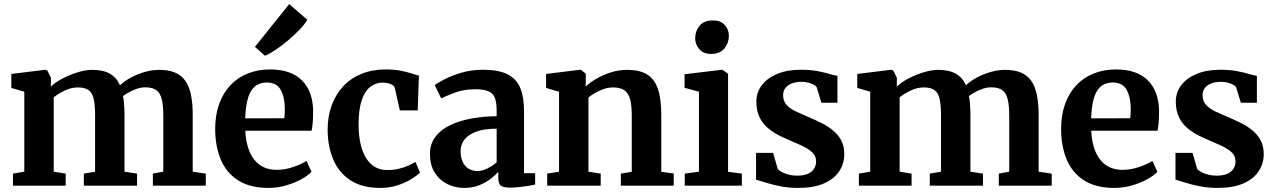

<svg xmlns="http://www.w3.org/2000/svg" viewBox="-20 -909 6244 940"><path d="M43.5 0V-59L99 -68.5V-460L35.5 -478.5V-547L202 -567.5L212 -563.5L229.5 -528L229 -484.5Q251 -506.5 287.2 -525.2Q323.5 -544 362 -555.5Q400.5 -567 430.5 -567Q484.5 -567 517.5 -548.5Q550.5 -530 567.5 -491.5Q588.5 -511.5 619.5 -528.5Q650.5 -545.5 687.2 -556.2Q724 -567 760 -567Q805 -567 836.2 -554Q867.5 -541 886.8 -514.2Q906 -487.5 914.8 -445.5Q923.5 -403.5 923.5 -345V-68.5L987.5 -59V0H728.5V-59L779.5 -68.5V-341Q779.5 -391 772.2 -422Q765 -453 746 -467.2Q727 -481.5 691.5 -481.5Q671.5 -481.5 651.2 -474.8Q631 -468 613 -458.2Q595 -448.5 582 -438.5Q585 -425 586.5 -410Q588 -395 588.8 -378.8Q589.5 -362.5 589.5 -344.5V-68.5L651 -59V0H390.5V-59L445.5 -68.5V-344Q445.5 -393.5 439 -423.5Q432.5 -453.5 414.5 -467.2Q396.5 -481 361.5 -481Q328 -481 296 -465.2Q264 -449.5 243 -432.5V-68.5L301.5 -59V0Z M1294.5 11Q1203.5 11 1145.8 -26Q1088 -63 1060.8 -128.2Q1033.5 -193.5 1033.5 -278Q1033.5 -346 1053 -400Q1072.5 -454 1108 -491.8Q1143.5 -529.5 1193 -549.2Q1242.5 -569 1302.5 -569Q1404 -569 1457.5 -516.2Q1511 -463.5 1513 -368Q1513 -335.5 1511.2 -311.2Q1509.5 -287 1505.5 -269H1181Q1183 -224.5 1193.8 -189Q1204.5 -153.5 1223.8 -128.5Q1243 -103.5 1270.8 -90.5Q1298.5 -77.5 1335 -77.5Q1375.5 -77.5 1416.8 -91.8Q1458 -106 1480.5 -121.5L1505 -67.5Q1489 -50.5 1456.5 -32.2Q1424 -14 1381.8 -1.5Q1339.5 11 1294.5 11ZM1180.5 -329.5 1372 -330Q1373 -340 1373.8 -351Q1374.5 -362 1374.5 -372.5Q1374.5 -432 1354.8 -468.5Q1335 -505 1286.5 -505Q1264.5 -505 1246 -497Q1227.5 -489 1213.2 -469.8Q1199 -450.5 1190.8 -416.2Q1182.5 -382 1180.5 -329.5ZM1277 -636.5 1228 -679.5 1396 -889 1484.5 -812Q1472.5 -791 1447.2 -764.5Q1422 -738 1391 -711.8Q1360 -685.5 1330 -665.5Q1300 -645.5 1278.5 -636.5Z M1841.5 11Q1753 11 1696.2 -26Q1639.5 -63 1612 -127.2Q1584.5 -191.5 1584 -273Q1584 -338 1603.5 -392.2Q1623 -446.5 1660 -486.2Q1697 -526 1749.8 -547.5Q1802.5 -569 1868.5 -569Q1910 -569 1940.8 -563Q1971.5 -557 1993.8 -549.8Q2016 -542.5 2031 -539L2025 -368.5H1937.5L1913 -478.5Q1911 -487.5 1901.2 -493.2Q1891.5 -499 1878.8 -501.8Q1866 -504.5 1854 -504.5Q1819.5 -504.5 1793 -484Q1766.5 -463.5 1751.2 -419.2Q1736 -375 1735.5 -302.5Q1735.5 -246 1745.5 -203.5Q1755.5 -161 1773.8 -132.8Q1792 -104.5 1817.8 -90.5Q1843.5 -76.5 1874 -76.5Q1905 -76.5 1930.5 -82.2Q1956 -88 1977 -97.2Q1998 -106.5 2013.5 -116.5L2036.5 -64.5Q2022.5 -50 1994 -32.2Q1965.5 -14.5 1926.5 -1.8Q1887.5 11 1841.5 11Z M2253 11Q2208 11 2169.8 -8Q2131.5 -27 2108.2 -64.2Q2085 -101.5 2085 -156Q2085 -203 2110.5 -237.8Q2136 -272.5 2181 -294.8Q2226 -317 2285 -328.2Q2344 -339.5 2411.5 -340V-366Q2411.5 -404.5 2403.5 -427.8Q2395.5 -451 2373 -461.5Q2350.5 -472 2307.5 -472Q2250 -472 2207 -455.5Q2164 -439 2140 -427.5L2108.5 -492Q2120.5 -502 2154.8 -520Q2189 -538 2238.2 -552.8Q2287.5 -567.5 2344.5 -567.5Q2420.5 -567.5 2464.2 -545.5Q2508 -523.5 2526.8 -479Q2545.5 -434.5 2545.5 -365.5V-61H2600V-5.5Q2588.5 -2.5 2567 1Q2545.5 4.5 2521.2 7Q2497 9.5 2477 9.5Q2443.5 9.5 2431.5 -0.2Q2419.5 -10 2419.5 -41V-67.5Q2407 -53 2383.5 -34.5Q2360 -16 2327.2 -2.5Q2294.5 11 2253 11ZM2318 -71.5Q2339.5 -71.5 2366 -84.2Q2392.5 -97 2411.5 -114.5V-279Q2349.5 -279 2310.2 -264Q2271 -249 2253 -224.5Q2235 -200 2235 -170.5Q2235 -138 2245.5 -116Q2256 -94 2274.8 -82.8Q2293.5 -71.5 2318 -71.5Z M2717 -68.5V-460L2653.5 -478.5V-547L2820 -567.5H2823.5L2848 -548V-509.5L2847 -485.5Q2868 -505 2900.2 -523.8Q2932.5 -542.5 2971 -554.8Q3009.5 -567 3050.5 -567Q3111 -567 3147.5 -544.8Q3184 -522.5 3200.8 -474.2Q3217.5 -426 3217.5 -347V-68L3278.5 -59.5V0H3019.5V-59L3073 -68V-344Q3073 -393.5 3064.8 -423.5Q3056.5 -453.5 3036.5 -467.2Q3016.5 -481 2981.5 -481Q2958 -481 2935.8 -473.2Q2913.5 -465.5 2894.2 -454.2Q2875 -443 2861 -432V-68.5L2921 -59V0H2659V-59Z M3332.5 0V-59L3402 -68.5V-460L3331.5 -479V-545.5L3515 -567.5H3517L3544.5 -548V-68L3612 -59V0ZM3461 -645Q3423 -645 3403.2 -668.8Q3383.5 -692.5 3383.5 -721.5Q3383.5 -757 3405 -783Q3426.5 -809 3469.5 -809H3470.5Q3508.5 -809 3528.5 -786.5Q3548.5 -764 3548.5 -734.5Q3548.5 -699 3526.8 -672Q3505 -645 3462 -645Z M3888 11Q3841 11 3800.8 3Q3760.5 -5 3729.8 -14.8Q3699 -24.5 3681.5 -29.5V-160.5H3765L3787.5 -82.5Q3792.5 -74.5 3807.2 -66.8Q3822 -59 3841.8 -54Q3861.5 -49 3881.5 -49Q3914.5 -49 3935 -58Q3955.5 -67 3965.5 -83Q3975.5 -99 3975.5 -119Q3975.5 -146 3955.5 -164.2Q3935.5 -182.5 3900.5 -198.2Q3865.5 -214 3820 -233.5Q3776.5 -252.5 3745.8 -276.8Q3715 -301 3699 -334Q3683 -367 3683 -411.5Q3683 -457 3709.8 -492Q3736.5 -527 3785.2 -547.2Q3834 -567.5 3899.5 -567.5Q3948 -567.5 3982.8 -560.8Q4017.5 -554 4041.2 -547Q4065 -540 4080 -537.5V-406H4001.5L3978.5 -481.5Q3974.5 -488.5 3963.5 -494.5Q3952.5 -500.5 3937 -504.5Q3921.5 -508.5 3903.5 -508.5Q3876 -508.5 3855.8 -500.2Q3835.5 -492 3824.8 -477.5Q3814 -463 3814 -443Q3814 -413 3832.2 -394Q3850.5 -375 3879.8 -361.8Q3909 -348.5 3941.5 -334.5Q3973.5 -321 4004.2 -305.5Q4035 -290 4059.5 -269.5Q4084 -249 4098.8 -221.2Q4113.5 -193.5 4113.5 -155Q4113.5 -108.5 4088.8 -70.8Q4064 -33 4014 -11Q3964 11 3888 11Z M4185 0V-59L4240.5 -68.5V-460L4177 -478.5V-547L4343.5 -567.5L4353.5 -563.5L4371 -528L4370.5 -484.5Q4392.5 -506.5 4428.8 -525.2Q4465 -544 4503.5 -555.5Q4542 -567 4572 -567Q4626 -567 4659 -548.5Q4692 -530 4709 -491.5Q4730 -511.5 4761 -528.5Q4792 -545.5 4828.8 -556.2Q4865.5 -567 4901.5 -567Q4946.5 -567 4977.8 -554Q5009 -541 5028.2 -514.2Q5047.5 -487.5 5056.2 -445.5Q5065 -403.5 5065 -345V-68.5L5129 -59V0H4870V-59L4921 -68.5V-341Q4921 -391 4913.8 -422Q4906.5 -453 4887.5 -467.2Q4868.5 -481.5 4833 -481.5Q4813 -481.5 4792.8 -474.8Q4772.5 -468 4754.5 -458.2Q4736.5 -448.5 4723.5 -438.5Q4726.5 -425 4728 -410Q4729.5 -395 4730.2 -378.8Q4731 -362.5 4731 -344.5V-68.5L4792.5 -59V0H4532V-59L4587 -68.5V-344Q4587 -393.5 4580.5 -423.5Q4574 -453.5 4556 -467.2Q4538 -481 4503 -481Q4469.5 -481 4437.5 -465.2Q4405.5 -449.5 4384.5 -432.5V-68.5L4443 -59V0Z M5436 11Q5345 11 5287.2 -26Q5229.5 -63 5202.2 -128.2Q5175 -193.5 5175 -278Q5175 -346 5194.5 -400Q5214 -454 5249.5 -491.8Q5285 -529.5 5334.5 -549.2Q5384 -569 5444 -569Q5545.5 -569 5599 -516.2Q5652.5 -463.5 5654.5 -368Q5654.5 -335.5 5652.8 -311.2Q5651 -287 5647 -269H5322.5Q5324.5 -224.5 5335.2 -189Q5346 -153.5 5365.2 -128.5Q5384.5 -103.5 5412.2 -90.5Q5440 -77.5 5476.5 -77.5Q5517 -77.5 5558.2 -91.8Q5599.5 -106 5622 -121.5L5646.5 -67.5Q5630.5 -50.5 5598 -32.2Q5565.5 -14 5523.2 -1.5Q5481 11 5436 11ZM5322 -329.5 5513.5 -330Q5514.5 -340 5515.2 -351Q5516 -362 5516 -372.5Q5516 -432 5496.2 -468.5Q5476.5 -505 5428 -505Q5406 -505 5387.5 -497Q5369 -489 5354.8 -469.8Q5340.5 -450.5 5332.2 -416.2Q5324 -382 5322 -329.5Z M5941.5 11Q5894.5 11 5854.2 3Q5814 -5 5783.2 -14.8Q5752.5 -24.5 5735 -29.5V-160.5H5818.5L5841 -82.5Q5846 -74.5 5860.8 -66.8Q5875.5 -59 5895.2 -54Q5915 -49 5935 -49Q5968 -49 5988.5 -58Q6009 -67 6019 -83Q6029 -99 6029 -119Q6029 -146 6009 -164.2Q5989 -182.5 5954 -198.2Q5919 -214 5873.5 -233.5Q5830 -252.5 5799.2 -276.8Q5768.5 -301 5752.5 -334Q5736.5 -367 5736.5 -411.5Q5736.5 -457 5763.2 -492Q5790 -527 5838.8 -547.2Q5887.5 -567.5 5953 -567.5Q6001.5 -567.5 6036.2 -560.8Q6071 -554 6094.8 -547Q6118.5 -540 6133.5 -537.5V-406H6055L6032 -481.5Q6028 -488.5 6017 -494.5Q6006 -500.5 5990.5 -504.5Q5975 -508.5 5957 -508.5Q5929.5 -508.5 5909.2 -500.2Q5889 -492 5878.2 -477.5Q5867.5 -463 5867.5 -443Q5867.5 -413 5885.8 -394Q5904 -375 5933.2 -361.8Q5962.5 -348.5 5995 -334.5Q6027 -321 6057.8 -305.5Q6088.5 -290 6113 -269.5Q6137.5 -249 6152.2 -221.2Q6167 -193.5 6167 -155Q6167 -108.5 6142.2 -70.8Q6117.5 -33 6067.5 -11Q6017.5 11 5941.5 11Z"/></svg>

Font: Merriweather 20pt
Style: Bold
Weight: 700
Version: Version 2.100